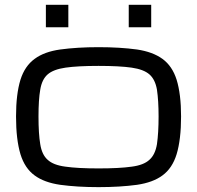

<svg xmlns="http://www.w3.org/2000/svg" viewBox="-20 -770 822 801"><path d="M391.1 10.7Q302.2 10.7 231 1Q164.1 -8.8 124.5 -38.1Q83.5 -67.9 65.4 -126.5Q46.9 -188 46.9 -284.2Q46.9 -377.4 65.4 -437.5Q83.5 -494.6 124.5 -524.4Q164.6 -554.2 231 -563.5Q302.2 -573.2 391.1 -573.2Q480.5 -573.2 551.8 -563.5Q617.2 -553.7 657.7 -524.4Q698.7 -494.6 716.8 -437.5Q735.4 -377.4 735.4 -284.2Q735.4 -188 716.8 -126.5Q698.7 -67.9 657.7 -38.1Q618.2 -8.8 551.8 1Q480.5 10.7 391.1 10.7ZM641.6 -284.2Q641.6 -349.6 634.8 -396Q627.4 -438.5 603.5 -459.5Q579.6 -480.5 529.3 -487.8Q478.5 -495.1 391.1 -495.1Q303.7 -495.1 253.4 -487.8Q202.6 -480.5 178.7 -459.5Q154.8 -438.5 147.9 -396Q140.6 -354 140.6 -284.2Q140.6 -211.9 147.9 -168.5Q154.8 -124.5 178.7 -103.5Q202.6 -81.1 253.4 -74.7Q303.7 -67.4 391.1 -67.4Q478.5 -67.4 529.3 -74.7Q579.6 -81.1 603.5 -103.5Q627.4 -124.5 634.8 -168.5Q641.6 -216.3 641.6 -284.2ZM517.1 -750H610.8V-656.2H517.1ZM171.4 -750H265.1V-656.2H171.4Z"/></svg>

Font: Michroma+
Style: Regular
Weight: 400
Designer: beogot
Foundry: beogot
Version: Version